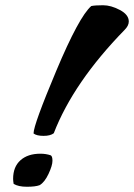

<svg xmlns="http://www.w3.org/2000/svg" viewBox="-20 -702 511 732"><path d="M108 -193V-194Q108 -226 194.5 -432Q281 -638 328 -679Q343 -682 373 -682Q403 -682 437 -664Q471 -646 471 -620Q471 -604 455 -588Q260 -388 185 -194Q172 -184 146 -184Q120 -184 108 -193ZM131 4Q115 10 82.5 10Q50 10 32 -1Q30 -13 30 -20Q30 -66 58 -91Q86 -116 134 -116Q155 -116 173 -110Q180 -107 180 -89Q180 -71 165 -39Q150 -7 131 4Z"/></svg>

Font: Clara
Style: Regular
Weight: 400
Designer: Proyecto DEMO
Foundry: Proyecto DEMO
Version: Version 1.002